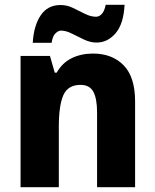

<svg xmlns="http://www.w3.org/2000/svg" viewBox="-20 -783 650 803"><path d="M369 -559Q449 -559 497 -510Q545 -461 545 -359V0H386V-313Q386 -370 370.5 -399Q355 -428 317 -428Q264 -428 245 -385Q226 -342 226 -253V0H66V-549H189L209 -479H217Q240 -520 279.5 -539.5Q319 -559 369 -559ZM117 -604Q121 -675 150 -718.5Q179 -762 233 -762Q260 -762 285 -750Q310 -738 334.5 -725.5Q359 -713 382 -713Q395 -713 406 -725Q417 -737 422 -763H501Q497 -683 463.5 -644Q430 -605 384 -605Q358 -605 331.5 -617.5Q305 -630 280.5 -642.5Q256 -655 235 -655Q224 -655 212 -643.5Q200 -632 196 -604Z"/></svg>

Font: Noto Sans Tamil SemiCondensed ExtraBold
Style: Regular
Weight: 800
Width: 4
Designer: Jelle Bosma - Monotype Design Team
Foundry: Monotype Imaging Inc.
Version: Version 2.004; ttfautohint (v1.8.4.7-5d5b)